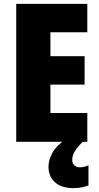

<svg xmlns="http://www.w3.org/2000/svg" viewBox="-20 -734 515 994"><path d="M432 0H64V-714H432V-567H241V-443H418V-296H241V-149H432ZM354 94Q354 111 364.5 121.5Q375 132 394 132Q407 132 418.5 129Q430 126 438 121V226Q425 231 405.5 235.5Q386 240 360 240Q299 240 265 210Q231 180 231 128Q231 95 251.5 57Q272 19 328 -19L408 0Q376 33 365 53Q354 73 354 94Z"/></svg>

Font: Noto Sans Lao UI Cond Blk
Style: Regular
Weight: 900
Width: 3
Designer: Monotype Design Team
Foundry: Monotype Imaging Inc.
Version: Version 2.000; ttfautohint (v1.8.4.7-5d5b)